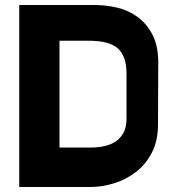

<svg xmlns="http://www.w3.org/2000/svg" viewBox="-20 -698 701 768"><path d="M359 -678Q401 -678 446 -668Q491 -658 528.5 -631.5Q566 -605 590 -559Q614 -513 613 -441L612 -200Q612 -134 587 -86.5Q562 -39 522.5 -9Q483 21 435 35.5Q387 50 342 50H57V-678ZM486 -404Q486 -472 452.5 -503.5Q419 -535 336 -535H218V-108H345Q372 -108 397.5 -113.5Q423 -119 442.5 -132Q462 -145 474 -167Q486 -189 486 -223Z"/></svg>

Font: BM HANNA Pro
Style: Regular
Weight: 400
Designer: Woowa Brothers : Cheoljun Lim; Soyoung Lee; & Sandoll : Jooyeon Kang;
Foundry: Sandoll Communications Inc.
Version: Version 1.000;PS 1;hotconv 16.6.51;makeotf.lib2.5.65220